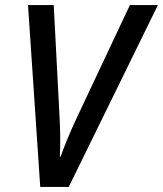

<svg xmlns="http://www.w3.org/2000/svg" viewBox="-20 -734 640 754"><path d="M138 0 90 -714H191L214 -272Q216 -235 216.5 -196Q217 -157 215 -119H218Q241 -184 279 -266L490 -714H600L250 0Z"/></svg>

Font: Noto Sans SemiCondensed Medium
Style: Italic
Weight: 500
Width: 4
Italic angle: -12°
Designer: Monotype Design Team
Foundry: Monotype Imaging Inc.
Version: Version 2.013; ttfautohint (v1.8.4.7-5d5b)